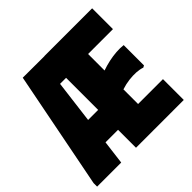

<svg xmlns="http://www.w3.org/2000/svg" viewBox="-175 -869 1037 1037"><g transform="rotate(-45 343.5 -350.0)"><path d="M2 0V-27L134 -700L416 -699V-534H253L186 0ZM141 -289H421V-137H141ZM664 -700V-541H474V-415Q502 -425 532 -431.5Q562 -438 590.5 -440Q619 -442 644 -439V-284L633 -278Q613 -285 588 -286.5Q563 -288 534 -284.5Q505 -281 474 -271V-159H664V0H299V-700Z"/></g></svg>

Font: Phudu ExtraBold
Style: Regular
Weight: 800
Version: Version 1.005;gftools[0.9.23]